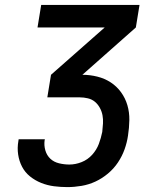

<svg xmlns="http://www.w3.org/2000/svg" viewBox="-20 -755 640 783"><path d="M255 8Q227 8 200 4.5Q173 1 148 -9Q123 -19 102.5 -35.5Q82 -52 70 -75Q58 -98 54 -125Q50 -152 55 -180L56 -187H163L162 -183Q159 -162 165 -141.5Q171 -121 185.5 -107.5Q200 -94 221 -89Q242 -84 263 -84Q288 -84 313 -94Q338 -104 356 -124Q374 -144 383 -168Q392 -192 397 -217Q399 -234 400 -251.5Q401 -269 398 -285Q395 -301 387 -315.5Q379 -330 367 -340Q355 -350 338.5 -354Q322 -358 305 -358H173L188 -450L407 -643H133L148 -735H549L534 -643L316 -450Q347 -450 377 -442.5Q407 -435 431.5 -419Q456 -403 473.5 -379Q491 -355 499.5 -326Q508 -297 507.5 -265.5Q507 -234 502 -202Q498 -174 488 -146Q478 -118 461 -92.5Q444 -67 420 -47Q396 -27 369 -14.5Q342 -2 312.5 3Q283 8 255 8Z"/></svg>

Font: Iosevka Aile Semibold Oblique
Style: Regular
Weight: 600
Italic angle: -9°
Designer: Belleve Invis
Foundry: Belleve Invis
Version: Version 31.1.0; ttfautohint (v1.8.4)